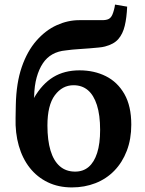

<svg xmlns="http://www.w3.org/2000/svg" viewBox="-20 -805 632 838"><path d="M294 13Q235 13 188.5 -9.5Q142 -32 110 -72.5Q78 -113 62 -169Q46 -225 48 -291L49 -347Q51 -443 75 -512.5Q99 -582 139 -627.5Q179 -673 227.5 -695Q276 -717 326 -717Q337 -717 349.5 -717Q362 -717 380 -717Q398 -717 426 -717Q444 -717 454 -722Q464 -727 470 -740Q474 -749 477.5 -762Q481 -775 482 -785L535 -776Q533 -728 524.5 -692.5Q516 -657 496.5 -634.5Q477 -612 438 -602Q427 -599 410 -597.5Q393 -596 371 -594Q349 -592 322.5 -590.5Q296 -589 267 -585Q234 -582 209 -568Q184 -554 167 -528.5Q150 -503 140 -467Q130 -431 129 -384L128 -377Q164 -439 212.5 -468.5Q261 -498 327 -498Q391 -498 442 -472.5Q493 -447 523 -394.5Q553 -342 553 -261Q553 -198 533.5 -147Q514 -96 479 -60Q444 -24 396.5 -5.5Q349 13 294 13ZM308 -56Q343 -56 367 -76.5Q391 -97 404 -137.5Q417 -178 417 -238Q417 -303 403 -346.5Q389 -390 363.5 -411.5Q338 -433 301 -433Q252 -433 219.5 -389.5Q187 -346 187 -257Q187 -193 200.5 -148Q214 -103 241 -79.5Q268 -56 308 -56Z"/></svg>

Font: Literata 18pt SemiBold
Style: Regular
Weight: 600
Designer: Latin by Veronika Burian and Jose Scaglione. Greek by Irene Vlachou. Cyrillic by Vera Evstafieva.
Foundry: TypeTogether
Version: Version 3.103;gftools[0.9.29]